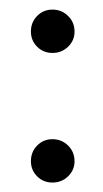

<svg xmlns="http://www.w3.org/2000/svg" viewBox="-20 -373 214 400"><path d="M44.4 -307.1Q44.4 -326.7 57.4 -339.8Q70.3 -353 89.4 -353Q108.4 -353 121.8 -339.8Q135.3 -326.7 135.3 -307.1Q135.3 -288.6 121.8 -275.6Q108.4 -262.7 89.4 -262.7Q70.3 -262.7 57.4 -275.6Q44.4 -288.6 44.4 -307.1ZM44.4 -37.1Q44.4 -56.6 57.4 -69.8Q70.3 -83 89.4 -83Q108.4 -83 121.8 -69.8Q135.3 -56.6 135.3 -37.1Q135.3 -18.6 121.8 -5.6Q108.4 7.3 89.4 7.3Q70.3 7.3 57.4 -5.6Q44.4 -18.6 44.4 -37.1Z"/></svg>

Font: Lancelot
Style: Regular
Weight: 400
Designer: Marion Kadi
Foundry: Marion Kadi, Anton Koovit
Version: 1.004